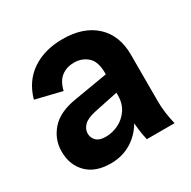

<svg xmlns="http://www.w3.org/2000/svg" viewBox="-130 -670 805 809"><g transform="rotate(-30 273.0 -265.0)"><path d="M369 0Q363 -26 359.5 -53Q356 -80 356 -106V-330Q356 -386 329 -409.5Q302 -433 264 -433Q228 -433 202.5 -413.5Q177 -394 167 -351L40 -382Q62 -461 123 -502Q184 -543 272 -543Q373 -543 431 -489.5Q489 -436 489 -342V-118Q489 -59 504 0ZM188 13Q113 13 72.5 -28Q32 -69 32 -134Q32 -193 71.5 -238Q111 -283 195 -296L391 -329V-241L242 -210Q199 -201 182 -183.5Q165 -166 165 -145Q165 -124 179.5 -109.5Q194 -95 225 -95Q257 -95 287 -109.5Q317 -124 336.5 -152.5Q356 -181 356 -221H390Q390 -149 363 -96.5Q336 -44 290.5 -15.5Q245 13 188 13Z"/></g></svg>

Font: Radio Canada Big SemiBold
Style: Regular
Weight: 600
Designer: Étienne Aubert Bonn
Foundry: Coppers and Brasses
Version: Version 1.001